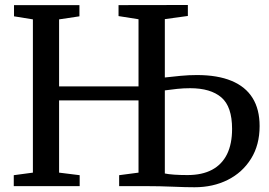

<svg xmlns="http://www.w3.org/2000/svg" viewBox="-20 -764 1102 788"><path d="M778.5 4.5Q763.5 4.5 739.5 4Q715.5 3.5 688.5 2.2Q661.5 1 635.5 0.5Q609.5 0 589 0H469V-45L548.5 -55.5V-352H222.5V-55.5L307 -45V0H36.5V-45L115 -55.5V-684.5L37.5 -697V-743H306V-697L222.5 -684.5V-409.5H548.5V-685L466.5 -698V-743L751 -743.5V-698.5L656.5 -685.5V-446Q688 -449.5 721.5 -452.8Q755 -456 788 -456Q873 -456 930.2 -432.2Q987.5 -408.5 1016.5 -362Q1045.5 -315.5 1045.5 -246.5Q1045.5 -169 1010.2 -112.5Q975 -56 914.8 -25.8Q854.5 4.5 778.5 4.5ZM749.5 -45.5Q809.5 -45.5 850.2 -67.2Q891 -89 911.8 -131.2Q932.5 -173.5 932.5 -235Q932.5 -326.5 888.5 -364.2Q844.5 -402 760.5 -402Q733 -402 706.8 -399.2Q680.5 -396.5 656.5 -393V-52Q670 -49 694.8 -47.2Q719.5 -45.5 749.5 -45.5Z"/></svg>

Font: Merriweather 36pt
Style: Regular
Weight: 400
Designer: Eben Sorkin
Foundry: Eben Sorkin
Version: Version 2.100